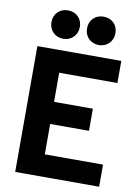

<svg xmlns="http://www.w3.org/2000/svg" viewBox="-99 -987 758 1052"><g transform="rotate(10 280.0 -461.0)"><path d="M61 0H528V-123H204V-292H420V-415H204V-577H528V-700H61ZM114 -843C114 -798 147 -764 193 -764C238 -764 272 -798 272 -843C272 -890 239 -922 193 -922C147 -922 114 -890 114 -843ZM312 -843C312 -798 345 -764 391 -764C436 -764 470 -798 470 -843C470 -890 437 -922 391 -922C345 -922 312 -890 312 -843Z"/></g></svg>

Font: Vanilla Cream Black
Style: Regular
Weight: 900
Designer: Jeremy Tribby, Jinavaṁso
Foundry: Tribby Type
Version: Version 1.422;Glyphs 3.1.2 (3151)